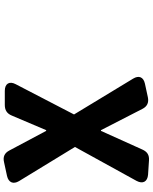

<svg xmlns="http://www.w3.org/2000/svg" viewBox="86 -661 828 1040"><g transform="rotate(-90 500.0 -141.0)"><path d="M74 247 151 252C180 254 198 243 210 216L311 -8H315L430 216C443 242 464 252 493 246L567 230C603 222 613 197 594 166L400 -154L564 -470C582 -504 567 -529 528 -529H452C424 -529 405 -518 394 -491L315 -305H311L205 -504C191 -531 170 -540 141 -533L67 -517C32 -509 20 -484 39 -452L224 -149L40 185C22 219 36 244 74 247Z"/></g></svg>

Font: コーポレート・ロゴ（ラウンド）ver3 Bold
Style: Regular
Weight: 700
Designer: [KANA_main] LOGOTYPE.JP [Source Han Sans] Ryoko NISHIZUKA 西塚涼子 (kana, bopomofo & ideographs); Paul D. Hunt (Latin, Greek
Version: Version 12.001;FEAKit 1.0